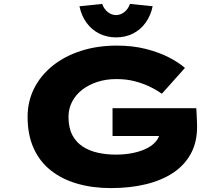

<svg xmlns="http://www.w3.org/2000/svg" viewBox="-20 -951 1144 981"><path d="M546 10Q453 10 375 -12.5Q297 -35 240 -80Q183 -125 152 -193.5Q121 -262 121 -354Q121 -433 154.5 -499.5Q188 -566 249 -615Q310 -664 393.5 -691Q477 -718 577 -718Q658 -718 725 -701Q792 -684 842.5 -658Q893 -632 925 -604L807 -472Q779 -492 744.5 -508.5Q710 -525 668 -536Q626 -547 574 -547Q522 -547 477.5 -532.5Q433 -518 400 -492.5Q367 -467 348.5 -431.5Q330 -396 330 -354Q330 -298 349.5 -261Q369 -224 403 -202Q437 -180 480.5 -170.5Q524 -161 571 -161Q621 -161 662.5 -170Q704 -179 734 -195Q764 -211 781 -234Q798 -257 797 -285V-306L824 -256H555V-398H983Q984 -383 985 -362Q986 -341 986.5 -324Q987 -307 987 -303Q987 -225 955.5 -166.5Q924 -108 866 -69Q808 -30 727 -10Q646 10 546 10ZM573 -760Q526 -760 487 -779.5Q448 -799 422 -835Q396 -871 386 -919L502 -931Q511 -905 530.5 -889.5Q550 -874 573 -874Q596 -874 615.5 -889.5Q635 -905 644 -931L760 -919Q750 -871 724 -835Q698 -799 659.5 -779.5Q621 -760 573 -760Z"/></svg>

Font: Lexend Zetta ExtraBold
Style: Regular
Weight: 800
Designer: Bonnie Shaver-Troup, Thomas Jockin
Foundry: Lexend
Version: Version 1.007